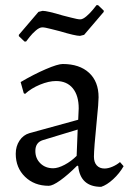

<svg xmlns="http://www.w3.org/2000/svg" viewBox="-20 -712 506 744"><path d="M197 -398Q169 -398 135 -384Q101 -370 77 -348L72 -351L60 -394Q111 -424 157.5 -444Q204 -464 223 -464Q288 -464 325 -430Q362 -396 362 -335Q362 -313 355 -245Q344 -135 344 -105Q344 -83 355 -71Q366 -59 385 -59Q399 -59 415.5 -66Q432 -73 445 -84L459 -68Q443 -40 418.5 -17.5Q394 5 372 12Q291 12 283 -69L279 -70Q243 -34 213.5 -13Q184 8 169 8Q113 8 77 -27Q41 -62 41 -116Q41 -145 55.5 -167Q70 -189 94 -196L283 -248L285 -292Q285 -342 262 -370Q239 -398 197 -398ZM117 -127Q117 -98 136.5 -79Q156 -60 186 -60Q205 -60 230.5 -73.5Q256 -87 277 -108L281 -210L146 -169Q117 -160 117 -127ZM53 -577 129 -666 145 -670Q163 -670 223 -652Q232 -650 256.5 -643.5Q281 -637 291 -637Q301 -637 315 -649Q329 -661 340 -674.5Q351 -688 354 -692H360L382 -671V-666L306 -577L290 -573Q272 -573 212 -591Q203 -593 178.5 -599.5Q154 -606 144 -606Q133 -606 119 -594Q105 -582 94.5 -568.5Q84 -555 81 -551H75L53 -572Z"/></svg>

Font: Sahitya
Style: Regular
Weight: 400
Designer: Juan Pablo del Peral
Foundry: Juan Pablo del Peral (http://www.huertatipografica.com)
Version: Version 1.001;PS 001.000;hotconv 1.0.70;makeotf.lib2.5.58329